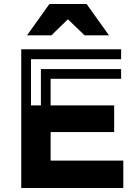

<svg xmlns="http://www.w3.org/2000/svg" viewBox="-20 -947 694 967"><path d="M239 -769H116L229 -927H416L529 -769H406L322 -850ZM87 0H601V-138H235V-282H555V-416H235V-550H590V-599H186V-416H136V-649H590V-699H87Z"/></svg>

Font: Balans
Style: Regular
Weight: 400
Designer: Thomas Breure
Foundry: Thomas Breure
Version: Version 2.001